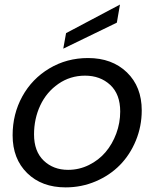

<svg xmlns="http://www.w3.org/2000/svg" viewBox="-20 -811 680 840"><path d="M600.1 -328.1Q600.1 -258.8 574.5 -196.3Q548.8 -133.8 504.6 -88.9Q460.4 -43.9 398.7 -17.6Q336.9 8.8 267.1 8.8Q162.6 8.8 98.9 -53.7Q35.2 -116.2 35.2 -219.2Q35.2 -312 77.6 -389.2Q120.1 -466.3 196 -511.7Q272 -557.1 365.2 -557.1Q470.2 -557.1 535.2 -494.4Q600.1 -431.6 600.1 -328.1ZM128.9 -223.1Q128.9 -148.9 171.1 -108.4Q213.4 -67.9 277.8 -67.9Q326.2 -67.9 369.1 -89.1Q412.1 -110.4 441.9 -145.5Q471.7 -180.7 488.8 -227.1Q505.9 -273.4 505.9 -323.2Q505.9 -398.9 462.2 -439.5Q418.5 -480 352.1 -480Q287.1 -480 235.4 -444.1Q183.6 -408.2 156.2 -349.9Q128.9 -291.5 128.9 -223.1ZM269 -666 504.9 -791 491.2 -711.9 256.8 -598.1Z"/></svg>

Font: Poppins
Style: Italic
Weight: 400
Italic angle: -10°
Designer: Ninad Kale (Devanagari), Jonny Pinhorn (Latin)
Foundry: Indian Type Foundry
Version: Version 3.200;PS 1.000;hotconv 16.6.54;makeotf.lib2.5.65590